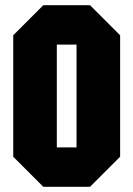

<svg xmlns="http://www.w3.org/2000/svg" viewBox="-20 -720 514 740"><path d="M31 -116V-584L147 -700H327L443 -584V-116L327 0H147ZM199 -548V-152H275V-548Z"/></svg>

Font: Tektur Condensed
Style: Bold
Weight: 700
Width: 3
Designer: Adam Jagosz
Foundry: Adam Jagosz
Version: Version 1.005;gftools[0.9.30]